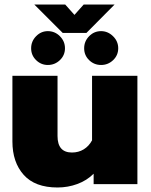

<svg xmlns="http://www.w3.org/2000/svg" viewBox="-20 -816 669 851"><path d="M132 -796H269L310 -750L351 -796H488L363 -670H258ZM118 -602Q118 -633 140 -655.5Q162 -678 192 -678Q223 -678 245.5 -655.5Q268 -633 268 -602Q268 -571 245.5 -549.5Q223 -528 192 -528Q162 -528 140 -549.5Q118 -571 118 -602ZM353 -602Q353 -633 375 -655.5Q397 -678 428 -678Q458 -678 481 -655.5Q504 -633 504 -602Q504 -571 481.5 -549.5Q459 -528 428 -528Q397 -528 375 -549.5Q353 -571 353 -602ZM35 -189V-480H235V-213Q235 -140 299 -140Q328 -140 351 -154Q374 -168 388 -194V-480H589V0H395V-46Q365 -16 323 -0.5Q281 15 235 15Q135 15 85 -41Q35 -97 35 -189Z"/></svg>

Font: Prompt ExtraBold
Style: Regular
Weight: 800
Designer: Katatrad Team
Foundry: CadsonDemak
Version: Version 1.000